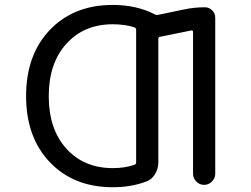

<svg xmlns="http://www.w3.org/2000/svg" viewBox="-20 -785 1040 794"><path d="M446.3 -89.8Q497.1 -89.8 536.1 -103.5Q543 -106.4 543 -113.3V-662.1Q543 -668.9 536.1 -671.9Q497.1 -684.6 446.3 -684.6Q327.1 -684.6 254.4 -604Q181.6 -523.4 181.6 -387.2Q181.6 -251 254.4 -170.4Q327.1 -89.8 446.3 -89.8ZM742.2 -746.1Q784.2 -754.9 827.1 -754.9Q844.7 -754.9 857.4 -742.2Q870.1 -729.5 870.1 -711.9V-66.4Q870.1 -47.9 856.4 -34.2Q842.8 -20.5 824.2 -20.5Q805.7 -20.5 792 -34.2Q778.3 -47.9 778.3 -66.4V-652.3Q778.3 -660.2 771.5 -659.2L641.6 -632.8Q634.8 -631.8 634.8 -624V-114.3Q634.8 -86.9 620.6 -64Q606.4 -41 582 -33.2Q520.5 -10.7 446.3 -10.7Q285.2 -10.7 186.5 -113.8Q87.9 -216.8 87.9 -387.7Q87.9 -558.6 186.5 -661.6Q285.2 -764.6 446.3 -764.6Q544.9 -764.6 620.1 -725.6Q627 -721.7 633.8 -723.6Z"/></svg>

Font: Rounded Mgen+ 2m regular
Style: Regular
Weight: 400
Designer: [Source Han Sans]
Ryoko NISHIZUKA  (kana & ideographs); Paul D. Hunt (Latin, Greek & Cyrillic); Wenlong ZHANG  (bopomofo
Version: Version 1.059.20150602